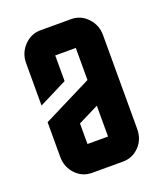

<svg xmlns="http://www.w3.org/2000/svg" viewBox="-109 -629 598 703"><g transform="rotate(-20 190.0 -277.5)"><path d="M339.8 -95.2Q339.8 -53.7 313.5 -26.9Q287.1 0 250 0H129.9Q92.3 0 66.4 -27.3Q40 -55.2 40 -95.2V-230L230 -325.2V-450.2H149.9V-350.1L40 -294.9V-460Q40 -499 66.4 -526.9Q93.3 -555.2 129.9 -555.2H250Q287.1 -555.2 313.5 -527.3Q339.8 -499.5 339.8 -460ZM149.9 -185.1V-105H230V-225.1Z"/></g></svg>

Font: Horta
Style: Regular
Weight: 600
Width: 3
Version: Version 0.11